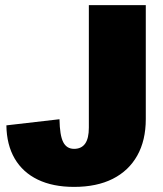

<svg xmlns="http://www.w3.org/2000/svg" viewBox="-20 -720 638 752"><path d="M270 12Q187 12 128 -16.5Q69 -45 37.5 -99Q6 -153 5 -229L213 -253Q214 -190 227.5 -163.5Q241 -137 270 -137Q299 -137 313.5 -157.5Q328 -178 328 -220V-700H551V-254Q551 -170 517.5 -110.5Q484 -51 421.5 -19.5Q359 12 270 12Z"/></svg>

Font: Pathway Extreme Condensed Black
Style: Regular
Weight: 900
Width: 3
Version: Version 1.001;gftools[0.9.26]